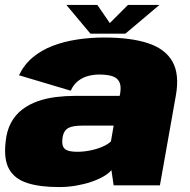

<svg xmlns="http://www.w3.org/2000/svg" viewBox="-20 -751 768 778"><path d="M218.5 7Q253.5 7 286.5 1.5Q319.5 -4 348 -13.5Q376.5 -23 398 -35.2Q419.5 -47.5 431.5 -61.5L440.5 0H628L692.5 -363.5Q708 -450 678.8 -501.5Q649.5 -553 579.5 -576Q509.5 -599 402.5 -599Q346.5 -599 293.5 -591Q240.5 -583 194.2 -565.5Q148 -548 112.8 -518.5Q77.5 -489 57 -446L266.5 -383.5Q278.5 -409.5 297.5 -423.8Q316.5 -438 338.5 -443.5Q360.5 -449 382 -449Q413 -449 433.5 -442.8Q454 -436.5 462.8 -420.5Q471.5 -404.5 467.5 -376L465 -362.5H283.5Q245.5 -362.5 206.8 -357.8Q168 -353 133 -340.8Q98 -328.5 70 -307.2Q42 -286 24.2 -252.8Q6.5 -219.5 2.5 -173Q-5 -104.5 17.2 -65.2Q39.5 -26 90.2 -9.5Q141 7 218.5 7ZM293.5 -136Q270.5 -136 256 -140.5Q241.5 -145 236 -156.5Q230.5 -168 233 -189.5Q235 -206.5 241.2 -217Q247.5 -227.5 257.8 -232.8Q268 -238 282.5 -240Q297 -242 316 -242H440.5L429.5 -178Q416.5 -165.5 394 -156Q371.5 -146.5 345 -141.2Q318.5 -136 293.5 -136ZM346.5 -614.5H488L626 -731H498.5L425 -657.5L374.5 -731H249Z"/></svg>

Font: Anybody Thin Black
Style: Italic
Weight: 900
Italic angle: -10°
Version: Version 1.113;gftools[0.9.25]